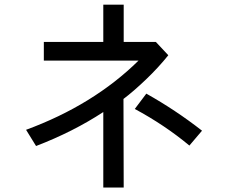

<svg xmlns="http://www.w3.org/2000/svg" viewBox="-20 -791 1040 845"><path d="M94.7 -219.7Q391.6 -329.1 589.8 -524.4H172.9V-606.4H434.6V-770.5H524.4V-606.4H666L720.7 -547.9Q677.7 -494.1 622.6 -441.4Q567.4 -388.7 523.4 -355.5L524.4 34.2H434.6V-297.9Q301.8 -210.9 138.7 -148.4ZM573.2 -311.5 624 -378.9Q752.9 -306.6 869.1 -215.8L813.5 -150.4Q704.1 -241.2 573.2 -311.5Z"/></svg>

Font: Gothic A1 Medium
Style: Regular
Weight: 500
Designer: HanYang I&C Co.,Ltd.
Foundry: HanYang I&C Co.,Ltd.
Version: Version 2.50